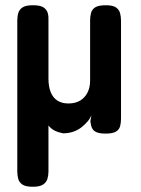

<svg xmlns="http://www.w3.org/2000/svg" viewBox="-20 -503 540 733"><path d="M105 210Q78 210 65.5 201.5Q53 193 49.5 179.5Q46 166 46 151V-424Q46 -441 50 -454Q54 -467 66.5 -475Q79 -483 106 -483Q134 -483 146.5 -474.5Q159 -466 162.5 -452.5Q166 -439 165 -423V-203Q165 -173 173.5 -151.5Q182 -130 199 -119Q216 -108 241 -108Q268 -108 286 -119Q304 -130 314 -149.5Q324 -169 324 -195V-424Q324 -440 327.5 -453.5Q331 -467 343.5 -475Q356 -483 384 -483Q411 -483 423 -474.5Q435 -466 438.5 -452.5Q442 -439 442 -423V-50Q442 -34 438.5 -21Q435 -8 422.5 -0.5Q410 7 383 7Q362 7 350.5 2.5Q339 -2 334 -9.5Q329 -17 327.5 -25.5Q326 -34 325 -40L329 -64Q325 -52 315 -40Q305 -28 291 -17Q277 -6 259 0Q241 6 221 6Q204 3 189.5 -4Q175 -11 165 -24V152Q165 167 161 180Q157 193 144.5 201.5Q132 210 105 210Z"/></svg>

Font: Fredoka SemiCondensed Medium
Style: Regular
Weight: 500
Width: 4
Designer: Ben Nathan
Foundry: Milena B. Brandão, Ben Nathan
Version: Version 2.001